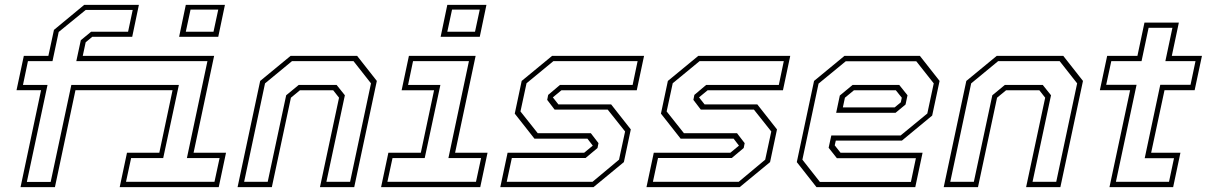

<svg xmlns="http://www.w3.org/2000/svg" viewBox="-20 -770 4966 790"><path d="M64.5 0 149 -399H48L78 -540H179L202 -647L326.5 -750H551.5L524 -618.5H359.5L332.5 -596L320.5 -540H861L776.5 -141.5H910L880 0H472.5L502.5 -141.5H635.5L690 -399H290.5L206 0ZM90.5 -21.5H188.5L273.5 -420.5H716L651.5 -119.5H519.5L498.5 -22H862.5L883.5 -119.5H749L833.5 -518.5H294L312.5 -604.5L355 -639.5H507L526 -729H332.5L221.5 -638.5L196 -518.5H95L74.5 -420.5H175.5ZM717 -618.5 744.5 -750H905.5L878 -618.5ZM744.5 -639.5H858.5L878 -730.5H764Z M957.5 0 1050.5 -437 1175.5 -540H1449.5L1530.5 -437L1437.5 0H1296.5L1375 -368L1351 -398.5H1214L1177 -368L1098.5 0ZM984.5 -22H1081.5L1157.5 -378L1209 -420.5H1365L1399 -378L1323 -22H1420.5L1506.5 -427L1434.5 -518.5H1181.5L1070.5 -427Z M1793 -618.5 1820.5 -750H1981.5L1954 -618.5ZM1820.5 -639.5H1934.5L1954 -730.5H1840ZM1548 0 1578 -141.5H1711.5L1766 -398.5H1632.5L1662.5 -540H1937L1852.5 -141.5H1986L1956 0ZM1574 -22H1938.5L1959.5 -119.5H1825L1909.5 -518.5H1679.5L1659 -420.5H1792L1727.5 -119.5H1595Z M2038.5 0 2068.5 -141.5H2383.5L2420.5 -172L2420 -169.5L2397 -199.5H2179L2098 -302.5L2126.5 -437L2251.5 -540H2630L2600 -398.5H2290L2253 -368L2253.5 -371L2277.5 -340.5H2494.5L2575.5 -237.5L2547 -103L2422 0ZM2065 -22H2418L2527 -113L2552 -229L2480.5 -319H2262L2231.5 -359L2235.5 -379.5L2284 -420.5H2583L2603.5 -518.5H2257L2146.5 -427.5L2121.5 -311.5L2192.5 -222H2411L2442.5 -181L2438.5 -161L2389.5 -120H2086Z M2640 0 2670 -141.5H2985L3022 -172L3021.5 -169.5L2998.5 -199.5H2780.5L2699.5 -302.5L2728 -437L2853 -540H3231.5L3201.5 -398.5H2891.5L2854.5 -368L2855 -371L2879 -340.5H3096L3177 -237.5L3148.5 -103L3023.5 0ZM2666.5 -22H3019.5L3128.5 -113L3153.5 -229L3082 -319H2863.5L2833 -359L2837 -379.5L2885.5 -420.5H3184.5L3205 -518.5H2858.5L2748 -427.5L2723 -311.5L2794 -222H3012.5L3044 -181L3040 -161L2991 -120H2687.5Z M3765 -540 3846 -437 3815.5 -294.5 3691 -191.5H3419L3414.5 -172L3438.5 -141.5H3776L3746 0H3339.5L3258.5 -103L3329.5 -437L3454.5 -540ZM3680 -420.5 3714 -378 3706 -340 3665 -306H3420.5L3435.5 -377L3488 -420.5ZM3750 -518H3460L3348 -426L3281.5 -113L3353.5 -21.5H3728L3748.5 -119H3423.5L3389.5 -162L3400.5 -212.5H3685.5L3795.5 -303L3822 -427ZM3666 -398.5H3493.5L3456.5 -368L3448 -328H3661L3686.5 -349L3690.5 -368Z M3863 0 3956 -437 4081 -540H4355L4436 -437L4343 0H4202L4280.5 -368L4256.5 -398.5H4119.5L4082.5 -368L4004 0ZM3890 -22H3987L4063 -378L4114.5 -420.5H4270.5L4304.5 -378L4228.5 -22H4326L4412 -427L4340 -518.5H4087L3976 -427Z M4545 0 4630 -399H4505.5L4535.5 -540H4660L4689 -677H4830.5L4801.5 -540H4925.5L4895.5 -399H4771.5L4716.5 -141.5H4837L4807 0ZM4571.5 -22H4790L4810.5 -119H4690L4754 -421H4878.5L4899 -518.5H4775L4804 -655.5H4706L4677 -518.5H4552.5L4531.5 -421H4656.5Z"/></svg>

Font: Tourney ExtraLight
Style: Italic
Weight: 250
Italic angle: -12°
Version: Version 1.015